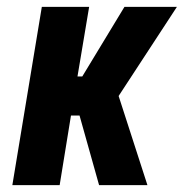

<svg xmlns="http://www.w3.org/2000/svg" viewBox="-20 -540 540 560"><path d="M16 0 102 -520H240L206 -317H220L343 -520H496L326 -260L410 0H269L212 -203H187L154 0Z"/></svg>

Font: Iosevka Heavy
Style: Italic
Weight: 900
Italic angle: -9°
Monospace: yes
Designer: Belleve Invis
Foundry: Belleve Invis
Version: Version 32.5.0; ttfautohint (v1.8.4)